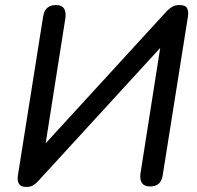

<svg xmlns="http://www.w3.org/2000/svg" viewBox="-20 -732 782 761"><path d="M51 -37 151 -667Q158 -712 202 -712Q240 -712 240 -673Q240 -664 239 -659L161 -164L642 -689Q653 -700 664 -706Q675 -712 692 -712Q715 -712 721.5 -699.5Q728 -687 725 -667L625 -38Q619 7 575 7Q536 7 536 -32Q536 -41 537 -46L615 -542L132 -15Q122 -4 111.5 2.5Q101 9 84 9Q44 9 51 -37Z"/></svg>

Font: SN Pro
Style: Italic
Weight: 400
Italic angle: -9°
Designer: Tobias Whetton
Foundry: Supernotes
Version: Version 1.003